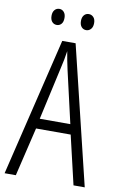

<svg xmlns="http://www.w3.org/2000/svg" viewBox="-96 -924 605 977"><g transform="rotate(10 207.0 -436.0)"><path d="M356 0 297 -252H118L58 0H0L172 -714H241L414 0ZM224 -574Q218 -600 214 -622Q210 -644 206 -667Q200 -624 188 -574L128 -304H286ZM96 -831Q96 -850 105.5 -861Q115 -872 130 -872Q144 -872 153.5 -861Q163 -850 163 -831Q163 -810 153.5 -799.5Q144 -789 130 -789Q115 -789 105.5 -800Q96 -811 96 -831ZM248 -831Q248 -850 257.5 -861Q267 -872 282 -872Q296 -872 306 -861.5Q316 -851 316 -831Q316 -811 306 -800Q296 -789 282 -789Q267 -789 257.5 -800Q248 -811 248 -831Z"/></g></svg>

Font: Noto Sans ExtraCondensed Light
Style: Regular
Weight: 300
Width: 2
Designer: Monotype Design Team
Foundry: Monotype Imaging Inc.
Version: Version 2.013; ttfautohint (v1.8.4.7-5d5b)